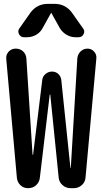

<svg xmlns="http://www.w3.org/2000/svg" viewBox="-20 -985 540 1005"><path d="M68.4 -53.7 12.7 -676.8Q10.7 -699.2 25.4 -714.8Q40 -730.5 62.5 -730.5Q85.9 -730.5 101.6 -715.3Q117.2 -700.2 118.2 -676.8L150.4 -175.8Q150.4 -174.8 152.3 -174.8Q153.3 -174.8 153.3 -175.8L201.2 -566.4Q203.1 -585 218.3 -597.7Q233.4 -610.4 252.4 -610.4Q271.5 -610.4 285.2 -597.7Q298.8 -585 300.8 -566.4L348.6 -106.4Q348.6 -105.5 349.6 -105.5Q350.6 -105.5 350.6 -106.4L384.8 -679.7Q386.7 -701.2 401.9 -715.8Q417 -730.5 438.5 -730.5Q458 -730.5 472.2 -715.3Q486.3 -700.2 484.4 -679.7L427.7 -55.7Q425.8 -31.2 407.7 -15.6Q389.6 0 366.2 0H349.6Q325.2 0 307.1 -16.1Q289.1 -32.2 287.1 -55.7L243.2 -489.3Q243.2 -490.2 241.2 -490.2Q240.2 -490.2 240.2 -489.3L188.5 -53.7Q185.5 -30.3 168.5 -15.1Q151.4 0 127 0Q103.5 0 87.4 -15.1Q71.3 -30.3 68.4 -53.7ZM265.6 -964.8Q322.3 -964.8 356.4 -918.9L415 -835.9Q425.8 -822.3 417.5 -806.2Q409.2 -790 390.6 -790H376Q349.6 -790 327.1 -803.7Q304.7 -817.4 292 -839.8L249 -917Q249 -918 248 -918Q247.1 -918 247.1 -917L204.1 -839.8Q192.4 -816.4 169.9 -803.2Q147.5 -790 120.1 -790H105.5Q87.9 -790 79.6 -806.2Q71.3 -822.3 81.1 -835.9L139.6 -918.9Q173.8 -964.8 230.5 -964.8Z"/></svg>

Font: Rounded Mgen+ 1mn medium
Style: Regular
Weight: 500
Designer: [Source Han Sans]
Ryoko NISHIZUKA  (kana & ideographs); Paul D. Hunt (Latin, Greek & Cyrillic); Wenlong ZHANG  (bopomofo
Version: Version 1.059.20150602